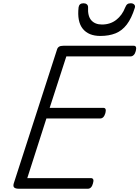

<svg xmlns="http://www.w3.org/2000/svg" viewBox="-20 -1155 853 1175"><path d="M95 0Q76 0 67.5 -7Q59 -14 64 -32L329 -852Q332 -863 341 -869Q350 -875 368 -875H798Q809 -875 812 -867Q815 -859 811 -843Q807 -827 798.5 -818.5Q790 -810 780 -810H386L284 -495H612Q623 -495 626 -487Q629 -479 625 -463Q620 -446 612 -438Q604 -430 593 -430H264L147 -65H536Q547 -65 550.5 -57Q554 -49 549 -33Q545 -17 537 -8.5Q529 0 518 0ZM594 -935Q522 -935 486.5 -979Q451 -1023 461 -1111Q463 -1123 470.5 -1129Q478 -1135 491 -1135Q504 -1135 511.5 -1128.5Q519 -1122 519 -1111Q516 -1056 539 -1030.5Q562 -1005 604 -1005Q655 -1005 691.5 -1033.5Q728 -1062 746 -1109Q752 -1124 759.5 -1129.5Q767 -1135 780 -1135Q794 -1135 801.5 -1127Q809 -1119 805 -1107Q785 -1043 756 -1005Q727 -967 687 -951Q647 -935 594 -935Z"/></svg>

Font: Playwrite DK Loopet Light
Style: Regular
Weight: 300
Version: Version 1.003